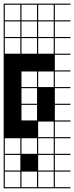

<svg xmlns="http://www.w3.org/2000/svg" viewBox="-20 -747 404 1046"><path d="M363.6 278.8H0V187.9H6.1V272.7H90.9V187.9H0V-727.3H363.6V-721.2H278.8V-636.4H363.6V-630.3H278.8V-545.5H363.6V-539.4H278.8V-454.5H363.6V-448.5H278.8V-363.6H363.6V-357.6H278.8V-272.7H363.6V-266.7H278.8V-181.8H363.6V-175.8H278.8V-90.9H363.6V-84.8H278.8V0H363.6V6.1H278.8V90.9H363.6V97H278.8V181.8H363.6V187.9H278.8V272.7H363.6ZM187.9 -636.4H272.7V-721.2H187.9ZM6.1 -636.4H90.9V-721.2H6.1ZM97 -636.4H181.8V-721.2H97ZM187.9 -545.5H272.7V-630.3H187.9ZM6.1 -545.5H90.9V-630.3H6.1ZM97 -545.5H181.8V-630.3H97ZM187.9 -454.5H272.7V-539.4H187.9ZM6.1 -454.5H90.9V-539.4H6.1ZM97 -454.5H181.8V-539.4H97ZM97 -272.7H181.8V-357.6H97ZM187.9 -272.7H272.7V-357.6H187.9ZM97 -181.8H181.8V-266.7H97ZM97 -90.9H181.8V-175.8H97ZM187.9 0H272.7V-84.8H187.9ZM187.9 90.9H272.7V6.1H187.9ZM97 90.9H181.8V6.1H97ZM6.1 90.9H90.9V6.1H6.1ZM97 181.8H181.8V97H97ZM6.1 181.8H90.9V97H6.1ZM272.7 97H187.9V181.8H272.7ZM181.8 272.7V187.9H97V272.7ZM272.7 272.7V187.9H187.9V272.7ZM90.9 90.9H181.8V181.8H90.9Z"/></svg>

Font: Micro 5 Charted
Style: Regular
Weight: 400
Designer: Sarah Cadigan-Fried
Version: Version 1.000; ttfautohint (v1.8.4.7-5d5b)